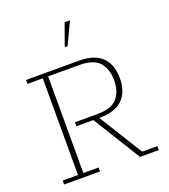

<svg xmlns="http://www.w3.org/2000/svg" viewBox="-144 -902 887 1006"><g transform="rotate(-20 299.5 -399.0)"><path d="M40 0V-22H125V-561H40V-583H336Q421 -583 463 -541.5Q505 -500 505 -424Q505 -348 463 -306.5Q421 -265 336 -265H332L483 -22H568V0H463L299 -265H205V-287H328Q409 -287 441 -324.5Q473 -362 473 -424Q473 -486 441 -523.5Q409 -561 328 -561H155V-22H240V0ZM289 -675 333 -798H363L305 -675Z"/></g></svg>

Font: Rokkitt SemiBold Thin
Style: Regular
Weight: 250
Version: Version 3.103